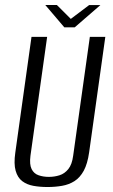

<svg xmlns="http://www.w3.org/2000/svg" viewBox="-20 -739 453 771"><path d="M170.7 12Q140 12 113.8 7.2Q87.6 2.4 69.1 -11.7Q50.6 -25.9 42.8 -53.4Q34.9 -80.9 41.5 -126.7L106.5 -591H169.3L102.3 -113.6Q97.8 -78.4 107 -60Q116.2 -41.6 135 -35.2Q153.8 -28.7 175.9 -28.7Q198.7 -28.7 219 -35.2Q239.4 -41.6 254.3 -60Q269.2 -78.4 273.8 -113.6L340.8 -591H402.9L337.9 -127Q331.4 -81.2 316.4 -53.5Q301.3 -25.9 279.1 -11.7Q256.8 2.4 229.1 7.2Q201.4 12 170.7 12ZM238.3 -629.2 161.9 -718.9H208.4L264.3 -663.1L337.9 -718.6H383.1L280 -629.2Z"/></svg>

Font: Alumni Sans SC Thin
Style: Italic
Weight: 100
Italic angle: -8°
Designer: Robert E. Leuschke
Foundry: Robert E. Leuschke
Version: Version 1.016